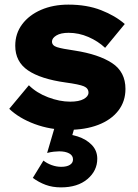

<svg xmlns="http://www.w3.org/2000/svg" viewBox="-20 -546 598 831"><path d="M20 -75 105 -177Q138 -144 188 -125Q238 -106 284 -106Q322 -106 342.5 -117.5Q363 -129 363 -145Q363 -164 343 -172.5Q323 -181 264 -189Q156 -204 101 -241.5Q46 -279 46 -348Q46 -401 76 -441Q106 -481 158 -503.5Q210 -526 276 -526Q356 -526 417.5 -502Q479 -478 520 -442L435 -339Q404 -368 362.5 -386Q321 -404 277 -404Q243 -404 224 -392.5Q205 -381 205 -366Q205 -349 226.5 -342Q248 -335 304 -327Q407 -311 465 -273Q523 -235 523 -161Q523 -107 492 -67Q461 -27 405 -5.5Q349 16 274 16Q198 16 130.5 -9Q63 -34 20 -75ZM122 224 168 149Q183 161 203.5 168.5Q224 176 245 176Q269 176 282.5 167.5Q296 159 296 144Q296 127 279.5 118Q263 109 236 109Q227 109 213 110.5Q199 112 184 116L221 -10H307L277 94L234 35Q278 32 316 44.5Q354 57 377.5 81.5Q401 106 401 141Q401 193 358.5 229Q316 265 244 265Q207 265 177.5 254Q148 243 122 224Z"/></svg>

Font: Wix Madefor Display ExtraBold
Style: Regular
Weight: 800
Designer: Dalton Maag Ltd
Foundry: Dalton Maag Ltd
Version: Version 3.100